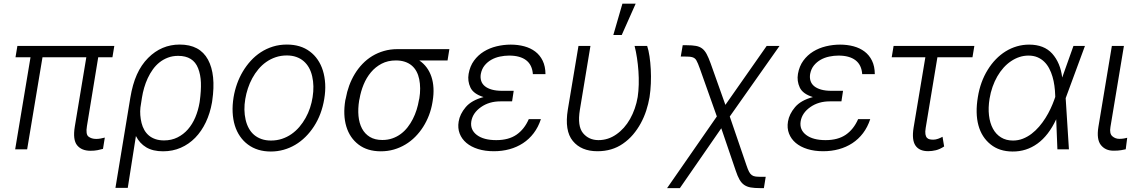

<svg xmlns="http://www.w3.org/2000/svg" viewBox="-20 -788 6008 1013"><path d="M141 -485.8H61.8L71.7 -545.5H583.1L573.2 -485.8H498.2L438.6 -122.2Q431.5 -79.5 446.7 -67.5Q462.4 -55 487.6 -55Q499.3 -55 511.2 -57.2Q523.1 -59.3 533 -62.1L523.4 -2.5Q511 1.1 494.7 4.3Q478.3 7.5 457.7 7.5Q410.2 7.5 386.7 -21.7Q363.3 -50.8 374.6 -119.7L435.4 -485.8H204.2L123.2 0H60Z M589.1 203.1 667.6 -272.4Q679.3 -343.4 702.2 -394.5Q725.1 -445.7 761.4 -482.2Q831.7 -552.9 928.3 -552.9Q1034.1 -552.9 1077.4 -473.4Q1120 -394.5 1099.8 -256.7L1098.4 -247.2Q1088.4 -190.3 1065.9 -142.9Q1043.3 -95.5 1010.1 -61.4Q976.9 -27.3 933.9 -8.5Q891 10.3 840.2 10.3Q786.6 10.3 751.6 -10.7Q716.6 -31.6 697.1 -70.3L654.1 203.1ZM726.9 -138.8Q731.9 -119 741.5 -102.1Q751.1 -85.2 765.6 -73Q780.2 -60.7 800.1 -54Q820 -47.2 845.5 -47.2Q884.6 -47.2 916.2 -62.9Q947.8 -78.5 971.4 -105.5Q995 -132.5 1010.5 -169Q1025.9 -205.6 1033 -247.5L1034.1 -255.3Q1041.5 -310 1040 -352.3Q1038.4 -394.5 1025.2 -427.9Q999.6 -493.3 920.1 -493.3Q890.6 -493.3 866.1 -484Q841.6 -474.8 821.7 -459Q801.8 -443.2 786.4 -421.7Q771 -400.2 759.6 -375.7Q748.2 -351.2 740.6 -324.9Q733 -298.7 729 -273.1L720.9 -220.9Q716.6 -180.8 726.9 -138.8Z M1212.4 -275.2Q1218.4 -311.1 1230.6 -345.5Q1242.9 -380 1261.2 -410.7Q1279.5 -441.4 1303.3 -467.5Q1327.1 -493.6 1356.4 -512.6Q1385.7 -531.6 1420.1 -542.3Q1454.5 -552.9 1493.6 -552.9Q1566.4 -552.9 1614.7 -516.3Q1638.8 -498.6 1656.2 -473Q1673.7 -447.4 1683.6 -415.5Q1693.5 -383.5 1695.7 -345.7Q1697.8 -307.9 1690.7 -265.6Q1677.2 -183.9 1636.7 -121.4Q1616.5 -90.2 1591.4 -65.5Q1566.4 -40.8 1537.5 -23.8Q1508.5 -6.7 1476.2 2.3Q1443.9 11.4 1409.1 11.4Q1337.7 11.4 1288.4 -25.2Q1263.8 -43.3 1246.3 -68.9Q1228.7 -94.5 1218.9 -126.2Q1209.2 -158 1207.4 -195.5Q1205.6 -233 1212.4 -275.2ZM1275.9 -156.2Q1281.6 -131.4 1292.8 -111Q1304 -90.6 1320.8 -76.3Q1337.7 -62.1 1359.9 -54.3Q1382.1 -46.5 1409.8 -46.5Q1440.7 -46.5 1467.9 -55.6Q1495 -64.6 1517.9 -80.6Q1540.8 -96.6 1559.5 -118.4Q1578.1 -140.3 1592.3 -165.7Q1606.5 -191.1 1615.8 -219.1Q1625 -247.2 1629.3 -275.2Q1638.8 -335.2 1627.1 -385.3Q1621.4 -410.5 1610.1 -430.8Q1598.7 -451 1582 -465.4Q1565.3 -479.8 1543 -487.6Q1520.6 -495.4 1493.3 -495.4Q1462 -495.4 1434.7 -486.2Q1407.3 -476.9 1384.6 -460.9Q1361.9 -445 1343.4 -422.9Q1324.9 -400.9 1311.1 -375.4Q1297.2 -349.8 1288 -321.9Q1278.8 -294 1274.1 -265.6Q1264.2 -207.4 1275.9 -156.2Z M1801.8 -258.9 1804.3 -268.8Q1810.4 -303.6 1822.4 -336.5Q1834.5 -369.3 1852.1 -398.3Q1869.7 -427.2 1892.8 -451.2Q1915.8 -475.1 1944.2 -492.4Q1972.7 -509.6 2006 -519.2Q2039.4 -528.8 2077.4 -528.8H2350.9L2341.3 -469.1H2192.1Q2214.8 -453.8 2231 -432Q2247.2 -410.2 2256.2 -383Q2265.3 -355.8 2267 -323.7Q2268.8 -291.5 2262.8 -255.3L2261.4 -246.8Q2255.7 -212.4 2243.3 -179.9Q2230.8 -147.4 2212.7 -118.8Q2194.6 -90.2 2171 -66.4Q2147.4 -42.6 2119 -25.6Q2090.6 -8.5 2058.1 0.9Q2025.6 10.3 1989.3 10.3Q1918.7 10.3 1872.2 -24.9Q1825.3 -60.4 1807.2 -120.6Q1789.1 -180.8 1801.8 -258.9ZM1997.2 -49.4Q2025.9 -49.4 2050.2 -57.9Q2074.6 -66.4 2094.6 -81.3Q2114.7 -96.2 2130.5 -116.5Q2146.3 -136.7 2158.2 -160.2Q2170.1 -183.6 2178.1 -209Q2186.1 -234.4 2190.3 -259.9L2192.5 -269.2Q2201.3 -323.2 2191.8 -370.4Q2187.1 -393.1 2177.2 -411.4Q2167.3 -429.7 2152 -442.5Q2136.7 -455.3 2115.9 -462.2Q2095.2 -469.1 2068.5 -469.1Q2026.3 -469.1 1993.4 -451.9Q1960.6 -434.7 1937 -406.4Q1913.4 -378.2 1898.4 -341.8Q1883.5 -305.4 1877.1 -267.4L1875 -258.2Q1867.9 -214.5 1871.4 -176.3Q1875 -138.1 1889.9 -109.9Q1904.8 -81.7 1931.5 -65.5Q1958.1 -49.4 1997.2 -49.4Z M2399.9 -146.7Q2406.2 -186.1 2437.1 -222.7Q2467.7 -258.9 2531.2 -275.9Q2477.6 -292.6 2462 -326.3Q2446 -360.4 2452.4 -398.1Q2459.5 -438.9 2480.8 -468Q2502.1 -497.2 2532.7 -516Q2563.2 -534.8 2600.1 -543.7Q2637.1 -552.6 2674.7 -552.6Q2712.7 -552.6 2745.9 -543.7Q2779.1 -534.8 2804 -516Q2828.8 -497.2 2843.2 -467.7Q2857.6 -438.2 2858 -396.7H2791.5Q2788 -445.7 2756 -470.2Q2724.1 -494.7 2666.2 -494.7Q2642 -494.7 2617.5 -489.5Q2593 -484.4 2572.3 -472.7Q2551.5 -460.9 2536.6 -442.5Q2521.7 -424 2516.7 -397.4Q2513.5 -377.5 2518.8 -361.2Q2524.1 -344.8 2538.2 -333.3Q2552.2 -321.7 2574.9 -315.3Q2597.7 -308.9 2628.9 -308.9H2690.3L2681.8 -253.2H2620Q2560.7 -253.2 2517.8 -223Q2473.7 -192.1 2466.6 -147.4Q2459.9 -103.3 2495.7 -76Q2531.6 -48.7 2598.4 -48.7Q2663.4 -48.7 2704.9 -77.2Q2746.4 -105.8 2769.9 -159.4H2833.8Q2820 -117.2 2795.8 -85.4Q2771.7 -53.6 2739.3 -32.5Q2707 -11.4 2668 -0.7Q2628.9 9.9 2585.6 9.9Q2539.4 9.9 2502.5 -1.6Q2465.6 -13.1 2440.9 -33.9Q2416.2 -54.7 2405.2 -83.5Q2394.2 -112.2 2399.9 -146.7Z M2975.9 -209.9 3032 -545.5H3095.2L3039.4 -208.5Q3025.6 -122.9 3055.8 -85.9Q3086.3 -49 3137.1 -48.7Q3188.6 -48.7 3231.5 -78.8Q3253.2 -93.8 3271.5 -114.3Q3289.8 -134.9 3304.2 -160.3Q3318.5 -185.7 3328.8 -215Q3339.1 -244.3 3344.5 -276.3Q3349.1 -306.8 3350 -342Q3350.9 -377.1 3348.4 -412.8Q3345.9 -448.5 3340.7 -482.6Q3335.6 -516.7 3328.1 -545.5H3394.5Q3402 -523.1 3406.8 -490.9Q3411.6 -458.8 3413.5 -422.4Q3415.5 -386 3413.9 -347.8Q3412.3 -309.7 3407 -275.2Q3400.9 -239.7 3389.6 -204.7Q3378.2 -169.7 3360.8 -137.8Q3343.4 -105.8 3320 -78.1Q3296.5 -50.4 3266 -29.5Q3209.2 9.9 3132.1 9.9Q3046.5 9.9 3002.1 -44.4Q2957.7 -98.4 2975.9 -209.9ZM3215.9 -603.3 3263.8 -768.5H3333.8L3260.3 -603.3Z M3499.6 204.5 3762.1 -173.7 3672.6 -425.8Q3667.3 -441.1 3662.6 -451.9Q3658 -462.7 3654.1 -469.5Q3650.2 -476.2 3645.1 -480.1Q3639.9 -484 3632.6 -486.2Q3625.4 -488.3 3615.6 -489Q3605.8 -489.7 3592.3 -489.7H3571.7L3582 -549.4H3602.6Q3632.5 -549.4 3651.8 -545.8Q3671.2 -542.3 3684.7 -532Q3698.2 -521.7 3708.3 -502.8Q3718.4 -484 3729.4 -453.5L3807.2 -234.7L4024.9 -545.5H4092.7L3830.3 -173.3L3918.7 85.2Q3925.8 106.2 3932 118.1Q3938.2 130 3946.6 136Q3954.9 142 3967.3 143.5Q3979.8 144.9 3999.3 144.9H4019.9L4010.3 204.5H3989.7Q3960.6 204.5 3940.5 201Q3920.5 197.4 3906.2 187.5Q3892 177.6 3881.7 159.6Q3871.4 141.7 3861.9 112.9L3785.5 -111.2L3567.1 204.5Z M4137.4 -146.7Q4143.8 -186.1 4174.7 -222.7Q4205.3 -258.9 4268.8 -275.9Q4215.2 -292.6 4199.6 -326.3Q4183.6 -360.4 4190 -398.1Q4197.1 -438.9 4218.4 -468Q4239.7 -497.2 4270.2 -516Q4300.8 -534.8 4337.7 -543.7Q4374.6 -552.6 4412.3 -552.6Q4450.3 -552.6 4483.5 -543.7Q4516.7 -534.8 4541.5 -516Q4566.4 -497.2 4580.8 -467.7Q4595.2 -438.2 4595.5 -396.7H4529.1Q4525.6 -445.7 4493.6 -470.2Q4461.6 -494.7 4403.8 -494.7Q4379.6 -494.7 4355.1 -489.5Q4330.6 -484.4 4309.8 -472.7Q4289.1 -460.9 4274.1 -442.5Q4259.2 -424 4254.3 -397.4Q4251.1 -377.5 4256.4 -361.2Q4261.7 -344.8 4275.7 -333.3Q4289.8 -321.7 4312.5 -315.3Q4335.2 -308.9 4366.5 -308.9H4427.9L4419.4 -253.2H4357.6Q4298.3 -253.2 4255.3 -223Q4211.3 -192.1 4204.2 -147.4Q4197.4 -103.3 4233.3 -76Q4269.2 -48.7 4335.9 -48.7Q4400.9 -48.7 4442.5 -77.2Q4484 -105.8 4507.5 -159.4H4571.4Q4557.5 -117.2 4533.4 -85.4Q4509.2 -53.6 4476.9 -32.5Q4444.6 -11.4 4405.5 -0.7Q4366.5 9.9 4323.2 9.9Q4277 9.9 4240.1 -1.6Q4203.1 -13.1 4178.4 -33.9Q4153.8 -54.7 4142.8 -83.5Q4131.7 -112.2 4137.4 -146.7Z M4694.6 -545.5H5120.7L5110.8 -485.8H4925.8L4864 -113.3Q4860.4 -92.3 4862.6 -79.9Q4864.7 -67.5 4870.6 -61.1Q4876.4 -54.7 4885.3 -52.9Q4894.2 -51.1 4903.8 -51.1Q4916.5 -51.1 4929.7 -55.9Q4942.8 -60.7 4952.8 -66.4L4961.3 -15.3Q4938.6 -0.4 4917.8 4.6Q4897 9.6 4876.8 9.6Q4830.3 9.6 4810 -20.1Q4789.8 -49.7 4800.1 -114L4862.2 -485.8H4684.7Z M5139.2 -275.9Q5152.3 -356.9 5191.1 -419.4Q5210.2 -450.6 5234.2 -475.3Q5258.2 -500 5286 -517.2Q5313.9 -534.4 5345.2 -543.5Q5376.4 -552.6 5409.8 -552.6Q5488.6 -552.6 5531.6 -505Q5574.9 -456.3 5584.2 -378.9L5643.5 -545.5H5704.2L5603 -271.3L5602.6 -269.5L5619.7 0H5558.9L5552.6 -158.7Q5512.4 -72.8 5453.7 -30.4Q5394.9 12.1 5322.1 11.4Q5252.5 11 5206.7 -25.9Q5159.4 -63.6 5142.2 -126.8Q5125 -190 5139.2 -275.9ZM5324.6 -46.5Q5351.9 -46.5 5376.4 -56.1Q5400.9 -65.7 5422.4 -82Q5443.9 -98.4 5462.4 -119.9Q5480.8 -141.3 5495.9 -165.3Q5511 -189.3 5522.7 -214.3Q5534.4 -239.3 5542.6 -262.4L5547.6 -276.6L5547.2 -287.3Q5546.5 -311.1 5543.1 -335.8Q5539.8 -360.4 5533 -383.5Q5526.3 -406.6 5515.6 -426.8Q5505 -447.1 5489.5 -462.2Q5474.1 -477.3 5453.5 -486Q5432.9 -494.7 5406.2 -494.7Q5381.7 -494.7 5358.8 -487.2Q5335.9 -479.8 5314.3 -465.2Q5293 -451 5274.7 -430.6Q5256.4 -410.2 5241.8 -384.9Q5227.3 -359.7 5216.8 -329.9Q5206.3 -300.1 5201 -267.4Q5193.2 -219.5 5198 -179Q5202.8 -138.5 5218.8 -109Q5234.7 -79.5 5261.5 -63Q5288.4 -46.5 5324.6 -46.5Z M5775.2 -118.3 5846.2 -545.5H5909.8L5838.8 -118.3Q5832.7 -83.1 5848.7 -69.2Q5864.3 -55.4 5886 -55.4Q5898.8 -55.4 5910.7 -57.5Q5922.6 -59.7 5927.2 -61.1L5919.4 -0.4Q5910.9 1.8 5894.9 4.4Q5878.9 7.1 5855.5 7.1Q5833.1 7.1 5816.8 -0.4Q5800.4 -7.8 5788.4 -22.7Q5764.6 -52.6 5775.2 -118.3Z"/></svg>

Font: Inter P Light
Style: Italic
Weight: 300
Italic angle: 9.39999°
Designer: Rasmus Andersson
Foundry: rsms
Version: Version 3.018;git-588b23468